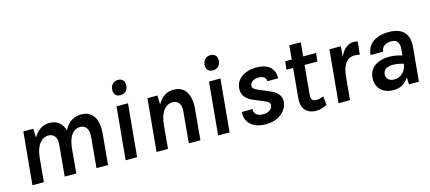

<svg xmlns="http://www.w3.org/2000/svg" viewBox="-55 -1207 3844 1717"><g transform="rotate(-15 1867.0 -349.0)"><path d="M84.1 0 130 -486H221.9Q222.8 -465 223.6 -444.6Q224.3 -424.2 225 -403Q252.1 -451 289.7 -475Q327.4 -499.1 372.6 -499.1Q427.5 -499.1 461.5 -471.1Q495.5 -443.2 509.1 -394.1Q537 -449.9 578 -474.5Q619 -499.1 667.8 -499.1Q722 -499.1 755.4 -472.4Q788.9 -445.7 802.5 -397.3Q816.1 -349 810.1 -284L784.1 0H677L703.1 -284Q707.5 -337.5 687.2 -365.3Q666.9 -393 629.4 -393Q597.4 -393 572.1 -373.9Q546.9 -354.8 531.1 -316.5Q515.4 -278.3 510 -220L490.1 0H383L409 -284Q415.1 -338.2 394.2 -365.6Q373.2 -393 336.6 -393Q287.9 -393 253.2 -348.8Q218.5 -304.7 210 -216.9L190.1 0Z M1053.7 -574Q1022.6 -574 1007.2 -592.3Q991.8 -610.7 993.7 -643Q996.6 -673.9 1015.9 -693Q1035.2 -712 1065.9 -712Q1096.7 -712 1112.4 -693.3Q1128.1 -674.5 1125.9 -643Q1123 -610.4 1103.4 -592.2Q1083.8 -574 1053.7 -574ZM947 0 993.1 -487H1099.1L1053 0Z M1233.1 0 1279 -486H1370.9L1374 -403Q1401.1 -451 1438.7 -475Q1476.4 -499.1 1521.6 -499.1Q1575.6 -499.1 1609.5 -472.4Q1643.4 -445.7 1657.3 -397.3Q1671.1 -349 1665.1 -284L1639.1 0H1532L1558 -284Q1564.1 -338.2 1543.2 -365.6Q1522.2 -393 1485.6 -393Q1436.9 -393 1402.2 -348.8Q1367.5 -304.7 1359 -216.9L1339.1 0Z M1909.7 -574Q1878.6 -574 1863.2 -592.3Q1847.8 -610.7 1849.7 -643Q1852.6 -673.9 1871.9 -693Q1891.2 -712 1921.9 -712Q1952.7 -712 1968.4 -693.3Q1984.1 -674.5 1981.9 -643Q1979 -610.4 1959.4 -592.2Q1939.8 -574 1909.7 -574ZM1803 0 1849.1 -487H1955.1L1909 0Z M2242 14Q2187.6 14 2145.2 -5Q2102.8 -23.9 2080.2 -60.1Q2057.6 -96.3 2062.9 -148H2162Q2158.6 -114.4 2180.5 -96.7Q2202.4 -79 2241 -79Q2281.5 -79 2304.5 -95.7Q2327.4 -112.5 2330.3 -136Q2333.1 -158.1 2317.5 -169.8Q2302 -181.4 2278.9 -190L2187 -228Q2139.1 -247 2114.2 -281Q2089.3 -314.9 2094.3 -361.9Q2098.8 -404.3 2124.5 -435Q2150.2 -465.7 2192.6 -482.4Q2235 -499.1 2289 -499.1Q2376.6 -499.1 2417.4 -458.1Q2458.2 -417.1 2454 -355H2353.9Q2353.8 -379.8 2335.8 -393.3Q2317.9 -406.9 2284.9 -406.9Q2260.3 -406.9 2243.2 -399.7Q2226.1 -392.5 2216.7 -381Q2207.4 -369.4 2205.6 -356Q2203.2 -336.3 2217.4 -324Q2231.5 -311.7 2253 -304.1L2353 -261Q2398 -243.5 2425.3 -213.1Q2452.5 -182.8 2448 -136Q2444.7 -98.4 2419.2 -64Q2393.8 -29.6 2349 -7.8Q2304.1 14 2242 14Z M2707.6 14Q2669.1 14 2638.8 -2Q2608.4 -18 2592.9 -51Q2577.5 -83.9 2581.9 -134.9L2609.1 -429.6L2629.6 -409.1H2546L2554.1 -486H2637.5L2612.8 -463.5L2626.9 -614H2732.9L2718.8 -463.5L2698.5 -486H2839.9L2832.1 -409.1H2690.5L2715 -429.6L2688 -138.9Q2685.1 -108.3 2697 -93.7Q2708.9 -79 2735.8 -79Q2748.9 -79 2765 -82.9Q2781.1 -86.7 2801.9 -95L2809.9 -12Q2784 -0.9 2759.6 6.5Q2735.2 14 2707.6 14Z M2918.1 0 2964 -487H3070L3061 -391Q3085.3 -444 3118.5 -469.5Q3151.7 -495 3189.5 -495Q3198.8 -495 3208.2 -493.2Q3217.7 -491.5 3227 -488L3214.1 -370.1Q3202 -373 3189.1 -374.5Q3176.2 -376 3164.5 -376Q3130.2 -376 3105 -357.4Q3079.9 -338.9 3064.5 -302.6Q3049 -266.4 3044.3 -213L3024.1 0Z M3425.8 14Q3370.8 14 3334.6 -7.8Q3298.3 -29.6 3282.1 -65.3Q3266 -100.9 3270.1 -142Q3274.2 -188.6 3299 -220.1Q3323.8 -251.5 3365.8 -267.8Q3407.8 -284.1 3462.5 -284.1Q3494.7 -284.1 3523.7 -278.7Q3552.7 -273.3 3580 -264.9L3584.9 -313Q3590.5 -364 3573.8 -388.5Q3557.1 -413 3513.6 -413Q3487.6 -413 3467.9 -404.6Q3448.1 -396.2 3436.3 -380.4Q3424.5 -364.6 3422 -341.9H3306Q3311.2 -398.4 3340.1 -432.9Q3368.9 -467.5 3414.2 -483.3Q3459.5 -499.1 3513.6 -499.1Q3609.2 -499.1 3654.6 -452.2Q3700 -405.3 3691 -308.9L3662 0H3569.9Q3569.2 -16.6 3569 -33.1Q3568.9 -49.5 3568 -66.1Q3542.5 -26.5 3509 -6.3Q3475.4 14 3425.8 14ZM3456.1 -75.9Q3487.4 -75.9 3512.5 -90.6Q3537.5 -105.4 3553.5 -131.1Q3569.5 -156.9 3573 -189.9Q3551.4 -196.6 3525.1 -201.3Q3498.8 -206 3475.7 -206Q3439.2 -206 3412.6 -191.3Q3386 -176.5 3383.1 -142Q3381 -113.5 3401 -94.7Q3421.1 -75.9 3456.1 -75.9Z"/></g></svg>

Font: Karla
Style: Italic
Weight: 400
Italic angle: -8°
Designer: Jonathan Pinhorn
Version: Version 2.004;gftools[0.9.33]